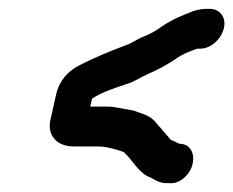

<svg xmlns="http://www.w3.org/2000/svg" viewBox="-20 -478 527 434"><path d="M454 -458H447C437 -458 427 -456 417 -453C392 -443 371 -435 347 -419C329 -406 319 -401 299 -393C290 -389 275 -379 265 -376C228 -362 191 -347 157 -329C134 -317 114 -296 107 -265L94 -207C86 -172 109 -147 146 -147H199C221 -147 240 -141 258 -135C259 -135 260 -134 261 -133C280 -116 294 -85 322 -76C332 -70 342 -64 356 -64H363C375 -63 386 -67 396 -76C427 -102 423 -153 386 -153C379 -155 375 -159 368 -161C367 -161 367 -162 365 -163C358 -172 350 -180 343 -189C337 -194 334 -200 328 -206C314 -219 300 -221 282 -228L238 -236C230 -237 225 -237 220 -237H184L188 -255C210 -270 245 -281 272 -290C282 -293 303 -306 315 -311C340 -322 355 -330 379 -346C393 -356 409 -362 426 -368H433C456 -368 480 -389 486 -414C492 -439 477 -458 454 -458Z"/></svg>

Font: Electronic
Style: CircIt
Weight: 900
Version: Version 1.011